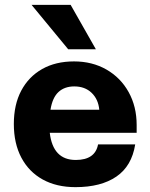

<svg xmlns="http://www.w3.org/2000/svg" viewBox="-20 -763 620 791"><path d="M110 -743H271L375 -560H261ZM37 -252Q37 -332 67.5 -389.5Q98 -447 153.5 -478.5Q209 -510 285 -510Q360 -510 418.5 -476.5Q477 -443 510 -383.5Q543 -324 543 -248V-216H185Q198 -104 292 -104Q372 -104 384 -168H537Q523 -79 459.5 -35.5Q396 8 291 8Q213 8 156 -23.5Q99 -55 68 -113.5Q37 -172 37 -252ZM286 -407Q246 -407 221 -384Q196 -361 188 -311H389Q385 -354 357.5 -380.5Q330 -407 286 -407Z"/></svg>

Font: Overused Grotesk
Style: Bold
Weight: 700
Version: Version 0.003